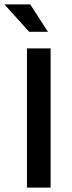

<svg xmlns="http://www.w3.org/2000/svg" viewBox="-46 -849 326 869"><path d="M183 -630V0H76V-630ZM-26 -829H91L171 -705H86Z"/></svg>

Font: Mukta Medium
Style: Regular
Weight: 500
Designer: Girish Dalvi and Yashodeep Gholap
Foundry: Ek Type
Version: Version 2.538;PS 1.002;hotconv 16.6.51;makeotf.lib2.5.65220;